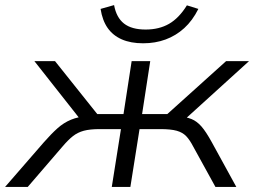

<svg xmlns="http://www.w3.org/2000/svg" viewBox="-45 -734 1004 754"><path d="M-25 0 127 -175Q156 -208 180.5 -230Q205 -252 234 -264Q263 -276 304 -279L276 -258L90 -494H171L337 -286H440L472 -494H545L513 -286H612L843 -494H933L673 -258L653 -278Q686 -275 707 -266.5Q728 -258 746 -237.5Q764 -217 787 -175L883 0H801L714 -158Q700 -185 686 -199.5Q672 -214 649 -220.5Q626 -227 584 -227H503L467 0H394L430 -227H347Q308 -227 284 -220.5Q260 -214 241.5 -199.5Q223 -185 200 -158L64 0ZM517 -564Q468 -564 433 -579.5Q398 -595 377.5 -624.5Q357 -654 350 -699L403 -714Q412 -665 442 -641.5Q472 -618 527 -618Q580 -618 619 -640.5Q658 -663 689 -713L734 -699Q711 -653 678.5 -623.5Q646 -594 605.5 -579Q565 -564 517 -564Z"/></svg>

Font: Nunito Sans 7pt SemiExpanded Light
Style: Italic
Weight: 300
Width: 6
Italic angle: -9°
Designer: Vernon Adams
Foundry: Vernon Adams
Version: Version 3.101;gftools[0.9.27]